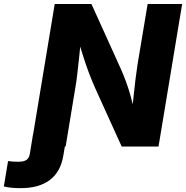

<svg xmlns="http://www.w3.org/2000/svg" viewBox="-148 -748 950 980"><path d="M-128.4 203.6 -106.9 74.2Q-94.7 75.7 -82 76.7Q-69.3 77.6 -56.2 77.6Q-25.4 77.6 -12.2 67.9Q1 58.1 4.4 36.1L20.5 -62H193.4L175.3 45.9Q161.6 128.9 106.4 170.7Q51.3 212.4 -43.5 212.4Q-68.4 212.4 -89.8 210.2Q-111.3 208 -128.4 203.6ZM10.7 0 131.3 -727.5H318.8L467.8 -398.4Q481.4 -368.2 494.1 -334Q506.8 -299.8 518.8 -257.8Q530.8 -215.8 541 -163.1L523.9 -157.7Q527.8 -197.3 532.7 -245.8Q537.6 -294.4 543.2 -340.1Q548.8 -385.7 553.7 -417L605.5 -727.5H781.7L661.1 0H473.1L336.4 -301.3Q319.3 -340.3 305.4 -377.2Q291.5 -414.1 277.6 -457.8Q263.7 -501.5 246.1 -559.1L266.6 -561Q261.7 -507.8 256.3 -458.5Q251 -409.2 246.3 -368.7Q241.7 -328.1 236.8 -301.8L187 0Z"/></svg>

Font: Inter 16pt ExtraBold
Style: Italic
Weight: 800
Italic angle: -9.3988°
Version: Version 4.001;git-66647c0bb